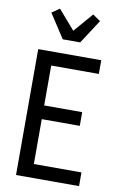

<svg xmlns="http://www.w3.org/2000/svg" viewBox="-105 -1045 710 1104"><g transform="rotate(10 250.0 -493.0)"><path d="M70 0V-735H438V-655H160V-422H382V-342H160V-80H438V0ZM199 -815 108 -955 153 -986 250 -874 347 -986 392 -955 301 -815Z"/></g></svg>

Font: Iosevka Term Medium
Style: Regular
Weight: 500
Monospace: yes
Designer: Belleve Invis
Foundry: Belleve Invis
Version: Version 26.3.1